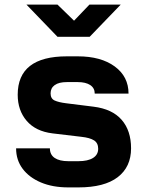

<svg xmlns="http://www.w3.org/2000/svg" viewBox="-20 -805 640 835"><path d="M277 10Q209 10 158 -11.5Q107 -33 78.5 -71Q50 -109 50 -160H197Q197 -132 218 -118Q239 -104 277 -104H321Q362 -104 384.5 -118Q407 -132 407 -158Q407 -183 389 -194.5Q371 -206 334 -210L208 -225Q135 -234 96 -279.5Q57 -325 57 -393Q57 -560 271 -560H318Q419 -560 479 -516Q539 -472 539 -398H392Q392 -422 372.5 -435Q353 -448 318 -448H271Q236 -448 218 -435Q200 -422 200 -399Q200 -376 217.5 -368Q235 -360 267 -356L387 -341Q468 -331 509 -284Q550 -237 550 -160Q550 -79 492 -34.5Q434 10 321 10ZM230 -645 95 -785H230L302 -715L369 -785H505L370 -645Z"/></svg>

Font: JetBrains Mono NL ExtraBold
Style: Regular
Weight: 800
Designer: Philipp Nurullin, Konstantin Bulenkov
Foundry: JetBrains
Version: Version 2.304; ttfautohint (v1.8.4.7-5d5b)